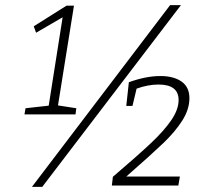

<svg xmlns="http://www.w3.org/2000/svg" viewBox="-20 -720 814 745"><path d="M267 -698 205 -311 276 -300 273 -276H75L79 -300L169 -310L223 -653L120 -593L111 -618L238 -698ZM144 5H104L640 -700H682ZM470 -35H678L672 0H414L418 -34Q514 -116 565 -164Q616 -212 644.5 -253.5Q673 -295 673 -332Q673 -392 595 -392Q554 -392 510 -376L494 -309H470L480 -401Q547 -425 602 -425Q654 -425 684.5 -403.5Q715 -382 715 -339Q715 -296 687.5 -252.5Q660 -209 613.5 -164.5Q567 -120 470 -35Z"/></svg>

Font: Bitter Pro Light
Style: Italic
Weight: 300
Italic angle: -9°
Designer: Sol Matas, and Bitter project Authors
Foundry: Sol Matas
Version: Version 1.010